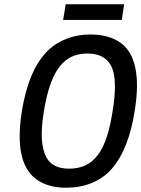

<svg xmlns="http://www.w3.org/2000/svg" viewBox="-20 -869 660 897"><path d="M275 -776H549L560 -849H287ZM289 8C374 8 450 -21 501 -79C559 -145 592 -241 609 -349C616 -391 620 -432 620 -469C620 -531 609 -585 585 -624C551 -680 485 -708 402 -708C327 -708 255 -683 203 -632C138 -568 101 -466 82 -349C76 -310 72 -271 72 -233C72 -177 81 -125 102 -87C135 -24 202 8 289 8ZM303 -81C243 -81 207 -104 189 -150C179 -179 175 -207 175 -240C175 -271 178 -306 185 -349C201 -447 227 -532 278 -579C306 -606 344 -619 388 -619C439 -619 475 -602 496 -567C511 -541 517 -506 517 -465C517 -430 513 -391 506 -349C493 -266 473 -190 436 -144C404 -101 360 -81 303 -81Z"/></svg>

Font: Arthouse Owned Medium
Style: Italic
Weight: 500
Italic angle: -10°
Designer: Jeremy Tribby
Foundry: Tribby Type
Version: Version 1.000;PS 001.000;hotconv 1.0.88;makeotf.lib2.5.64775